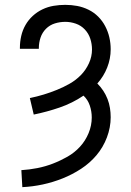

<svg xmlns="http://www.w3.org/2000/svg" viewBox="-20 -548 540 791"><path d="M72 223 68 153Q101 151 134 144.5Q167 138 198 126Q229 114 258 97.5Q287 81 309.5 56.5Q332 32 345 0.5Q358 -31 358 -64Q358 -89 350 -113Q342 -137 324 -154Q278 -123 225.5 -105Q173 -87 119 -76L103 -144Q132 -150 160 -158.5Q188 -167 215 -178Q242 -189 267.5 -203.5Q293 -218 313.5 -239Q334 -260 346.5 -287.5Q359 -315 359 -344Q359 -367 352 -388.5Q345 -410 329.5 -426.5Q314 -443 292.5 -450.5Q271 -458 249 -458Q227 -458 206 -451.5Q185 -445 169.5 -429.5Q154 -414 147 -393Q140 -372 140 -350V-347H62V-352Q62 -376 67.5 -400Q73 -424 85 -445Q97 -466 115 -482.5Q133 -499 155 -509.5Q177 -520 201 -524Q225 -528 249 -528Q274 -528 298 -523.5Q322 -519 344.5 -508Q367 -497 384.5 -479.5Q402 -462 413.5 -440Q425 -418 430.5 -394Q436 -370 436 -345Q436 -306 421.5 -269.5Q407 -233 381 -204Q395 -190 405.5 -174Q416 -158 423 -140Q430 -122 433 -103Q436 -84 436 -65Q436 -23 420.5 18Q405 59 377.5 91.5Q350 124 314 147.5Q278 171 238 187Q198 203 156 212Q114 221 72 223Z"/></svg>

Font: Iosevka Fuck
Style: Regular
Weight: 400
Monospace: yes
Designer: Belleve Invis
Foundry: Belleve Invis
Version: Version 28.0.7; ttfautohint (v1.8.3)